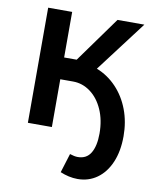

<svg xmlns="http://www.w3.org/2000/svg" viewBox="-83 -586 691 859"><g transform="rotate(10 263.0 -157.0)"><path d="M328 -292Q379 -272 417.5 -231.5Q456 -191 477 -135.5Q498 -80 498 -15Q498 53 476.5 103.5Q455 154 416.5 181.5Q378 209 328 209Q308 209 288 204.5Q268 200 249 192L276 105Q297 112 312 112Q352 112 371 80Q390 48 390 -8Q390 -69 369 -116.5Q348 -164 312 -190.5Q276 -217 233 -217H175V0H66V-523H175V-316H232L381 -523H503Z"/></g></svg>

Font: Raleway SemiBold
Style: Regular
Weight: 600
Designer: Matt McInerney, Pablo Impallari, Rodrigo Fuenzalida
Foundry: Matt McInerney, Pablo Impallari, Rodrigo Fuenzalida
Version: Version 4.026